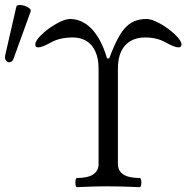

<svg xmlns="http://www.w3.org/2000/svg" viewBox="-20 -753 776 776"><path d="M291.5 -33.7Q378.4 -33.7 378.4 -90.8V-475.6Q378.4 -517.1 365.2 -545.4Q352.1 -573.7 328.9 -587.6Q305.7 -601.6 274.9 -601.6Q221.7 -601.6 186 -581.5Q150.4 -561.5 134.3 -561.5Q122.6 -561.5 122.6 -573.2Q122.6 -588.4 148.4 -613.3Q174.3 -638.2 208 -657.2Q241.7 -676.3 263.2 -676.3Q296.4 -676.3 325 -657.7Q353.5 -639.2 375.7 -603.5Q397.9 -567.9 412.6 -517.1H421.4Q444.3 -578.1 464.6 -611.8Q484.9 -645.5 510.3 -660.9Q535.6 -676.3 572.3 -676.3Q593.8 -676.3 627.7 -657.2Q661.6 -638.2 687.5 -613.3Q713.4 -588.4 713.4 -573.2Q713.4 -561.5 701.7 -561.5Q684.6 -561.5 649.9 -581.5Q614.3 -601.6 566.4 -601.6Q532.7 -601.6 508.1 -587.6Q483.4 -573.7 470 -545.7Q456.5 -517.6 456.5 -475.6V-90.8Q456.5 -33.7 544.4 -33.7Q548.8 -33.7 550.5 -24.4Q552.2 -15.1 550.5 -5.9Q548.8 3.4 544.4 3.4Q467.8 0 412.1 0Q361.8 0 291.5 3.4Q287.1 3.4 285.4 -5.9Q283.7 -15.1 285.4 -24.4Q287.1 -33.7 291.5 -33.7ZM1 -529.3 45.9 -725.6Q47.9 -733.9 63.5 -732.7Q79.1 -731.4 93 -723.4Q106.9 -715.3 104 -707L35.6 -518.1Q30.8 -503.9 21 -501.7Q11.2 -499.5 4.6 -508.1Q-2 -516.6 1 -529.3Z"/></svg>

Font: Junicode Two Beta VF
Style: Regular
Weight: 400
Designer: Peter S. Baker
Foundry: Briery Creek Software
Version: Version 1.031 beta; ttfautohint (v1.8.1.43-b0c9)